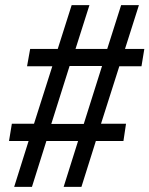

<svg xmlns="http://www.w3.org/2000/svg" viewBox="-20 -725 580 745"><path d="M35 0 91 -178H15L26 -245H112L183 -468H85L97 -535H204L258 -705H327L273 -535H396L450 -705H519L465 -535H540L529 -468H443L372 -245H469L459 -178H352L296 0H227L283 -178H160L104 0ZM179 -244H305L376 -469H250Z"/></svg>

Font: Nunito Sans 10pt Condensed SemiBold
Style: Italic
Weight: 600
Width: 3
Italic angle: -9°
Designer: Vernon Adams
Foundry: Vernon Adams
Version: Version 3.101;gftools[0.9.27]